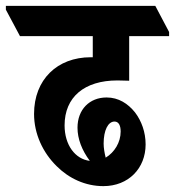

<svg xmlns="http://www.w3.org/2000/svg" viewBox="-82 -646 596 654"><path d="M270 -12C356 -12 414 -73 414 -154C414 -196 400 -234 378 -263C354 -293 322 -314 281 -314C223 -314 182 -273 182 -211C182 -173 197 -134 224 -98C174 -104 138 -152 138 -219C138 -315 205 -372 318 -372C332 -372 346 -371 358 -371V-523H494V-537L447 -626H-62V-613L-14 -523H234V-451C232 -451 229 -451 227 -451C113 -451 34 -375 34 -258C34 -190 64 -126 111 -80C153 -38 209 -12 270 -12ZM271 -157C271 -202 286 -232 308 -232C322 -232 329 -219 329 -198C329 -161 308 -127 278 -109C274 -125 271 -142 271 -157Z"/></svg>

Font: Noto Serif Devanagari ExtraCondensed ExtraBold
Style: Regular
Weight: 800
Width: 2
Designer: Universal Thirst, Indian Type Foundry and the Monotype Design Team
Foundry: Monotype Imaging Inc.
Version: Version 2.004